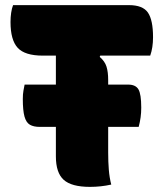

<svg xmlns="http://www.w3.org/2000/svg" viewBox="-20 -720 640 749"><path d="M76 -390H198V-503H147Q77 -503 49 -533.5Q21 -564 21 -634Q21 -653 23.5 -670Q26 -687 31 -700H483Q537 -700 557 -671Q577 -642 577 -575Q577 -534 566 -503H371L369 -498Q389 -481 395.5 -460Q402 -439 402 -408V-390H480Q509 -390 520 -371.5Q531 -353 531 -300Q531 -280 528.5 -262Q526 -244 521 -225H402V-125Q402 -89 404.5 -58Q407 -27 414 0Q374 9 331 9Q259 9 228.5 -18.5Q198 -46 198 -110V-225H135Q111 -225 96.5 -233.5Q82 -242 75.5 -265.5Q69 -289 69 -334Q69 -353 71.5 -366.5Q74 -380 76 -390Z"/></svg>

Font: Recursive Mn Csl St Blk
Style: Regular
Weight: 900
Monospace: yes
Version: Version 1.079;hotconv 1.0.112;makeotfexe 2.5.65598; ttfautoh